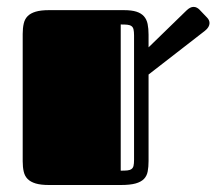

<svg xmlns="http://www.w3.org/2000/svg" viewBox="-20 -529 619 549"><path d="M44.9 -432.1Q44.9 -448.7 47.9 -461.7Q50.8 -474.6 59.1 -482.9Q67.4 -491.2 82 -495.6Q96.7 -500 120.1 -500H334Q356.4 -500 370.1 -495.6Q383.8 -491.2 391.6 -482.4Q399.4 -473.6 402.1 -460.4Q404.8 -447.3 404.8 -429.7V-393.6L513.2 -499Q523.9 -509.3 533.2 -509.3Q538.6 -509.3 542.7 -507.1Q546.9 -504.9 549.8 -502L571.8 -479Q579.1 -471.7 579.1 -462.9Q579.1 -457.5 575.9 -451.9Q572.8 -446.3 565.9 -440.9L404.8 -315.9V-68.8Q404.8 -51.8 402.3 -38.8Q399.9 -25.9 391.6 -17.3Q383.3 -8.8 367.7 -4.4Q352.1 0 325.2 0H120.1Q96.7 0 82 -4.4Q67.4 -8.8 59.1 -17.1Q50.8 -25.4 47.9 -38.1Q44.9 -50.8 44.9 -67.9ZM363.3 -427.7Q363.3 -438.5 361.8 -444.8Q360.4 -451.2 356 -454.3Q351.6 -457.5 344.2 -458.3Q336.9 -459 325.2 -459V-41Q336.9 -41 344.2 -41.7Q351.6 -42.5 356 -45.7Q360.4 -48.8 361.8 -54.9Q363.3 -61 363.3 -72.3Z"/></svg>

Font: Fascinate Inline
Style: Regular
Weight: 900
Designer: Astigmatic (AOETI)
Foundry: Astigmatic (AOETI)
Version: Version 1.000